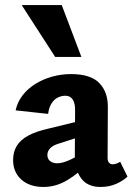

<svg xmlns="http://www.w3.org/2000/svg" viewBox="-20 -731 526 762"><path d="M379 11Q327 11 301.5 -24Q276 -59 277 -123L278 -283Q279 -304 275.5 -319Q272 -334 263 -342.5Q254 -351 239 -351Q224 -351 209.5 -344Q195 -337 184.5 -320.5Q174 -304 171 -279L42 -293Q49 -326 69.5 -352.5Q90 -379 120.5 -398Q151 -417 187.5 -427Q224 -437 262 -437Q340 -437 374.5 -401Q409 -365 408 -304L407 -104Q407 -92 412.5 -85.5Q418 -79 426 -79Q434 -79 441.5 -81.5Q449 -84 457 -89L486 -30Q468 -13 440.5 -1Q413 11 379 11ZM153 11Q97 11 64.5 -18.5Q32 -48 32 -96Q32 -128 46.5 -152Q61 -176 92.5 -193Q124 -210 174 -221L338 -261L343 -203L213 -161Q189 -154 178.5 -142Q168 -130 168 -116Q168 -101 178.5 -92Q189 -83 207 -83Q229 -83 259.5 -97.5Q290 -112 327 -132L336 -87Q292 -43 247 -16Q202 11 153 11ZM199 -505 66 -711H225L303 -505Z"/></svg>

Font: Ysabeau Office ExtraBold
Style: Regular
Weight: 800
Designer: Christian Thalmann (Catharsis Fonts)
Version: Version 2.001;gftools[0.9.30]; featfreeze: tnum,lnum,ss02